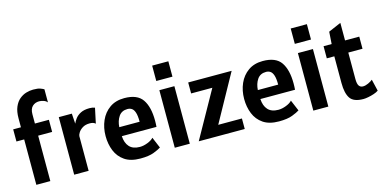

<svg xmlns="http://www.w3.org/2000/svg" viewBox="-75 -1183 3209 1605"><g transform="rotate(-15 1530.0 -380.5)"><path d="M81 0V-393H14V-498H81V-575Q81 -634.5 97.8 -673.5Q114.5 -712.5 141.5 -735Q168.5 -757.5 199.8 -766.8Q231 -776 260 -776Q301.5 -776 321.2 -768.5Q341 -761 353 -754V-640.5Q342 -655 321 -661.8Q300 -668.5 284 -668.5Q249 -668.5 225.5 -646.8Q202 -625 202 -578V-498H323V-393H202V0Z M408.5 0V-498H521.5L527.5 -410Q535.5 -429.5 552.2 -451.5Q569 -473.5 598.8 -488.8Q628.5 -504 675.5 -504Q690 -504 701 -502Q712 -500 721.5 -496L693.5 -365Q677.5 -381 644.5 -381Q606 -381 581.5 -365.2Q557 -349.5 545.2 -330Q533.5 -310.5 533.5 -300V0Z M979.5 13Q895.5 13 844 -22.2Q792.5 -57.5 769 -115.8Q745.5 -174 745.5 -243Q745.5 -315.5 772.2 -376.2Q799 -437 850.8 -473.5Q902.5 -510 977.5 -510Q1089.5 -510 1134 -445.2Q1178.5 -380.5 1178.5 -262Q1178.5 -251.5 1178 -235.5Q1177.5 -219.5 1176.5 -208H876.5Q879.5 -149 909.8 -115.5Q940 -82 1000.5 -82Q1031.5 -82 1067 -95.8Q1102.5 -109.5 1119.5 -129L1159.5 -34Q1139.5 -20.5 1096.2 -3.8Q1053 13 979.5 13ZM875.5 -286H1051.5Q1051.5 -338.5 1042.2 -366.2Q1033 -394 1017 -404.5Q1001 -415 980.5 -415Q929.5 -415 904 -377.2Q878.5 -339.5 875.5 -286Z M1274 -579V-712H1414V-579ZM1279 0V-498H1409V0Z M1486.5 0 1712 -403H1528.5V-498H1904.5L1679.5 -91H1884.5V0Z M2178.5 13Q2094.5 13 2043 -22.2Q1991.5 -57.5 1968 -115.8Q1944.5 -174 1944.5 -243Q1944.5 -315.5 1971.2 -376.2Q1998 -437 2049.8 -473.5Q2101.5 -510 2176.5 -510Q2288.5 -510 2333 -445.2Q2377.5 -380.5 2377.5 -262Q2377.5 -251.5 2377 -235.5Q2376.5 -219.5 2375.5 -208H2075.5Q2078.5 -149 2108.8 -115.5Q2139 -82 2199.5 -82Q2230.5 -82 2266 -95.8Q2301.5 -109.5 2318.5 -129L2358.5 -34Q2338.5 -20.5 2295.2 -3.8Q2252 13 2178.5 13ZM2074.5 -286H2250.5Q2250.5 -338.5 2241.2 -366.2Q2232 -394 2216 -404.5Q2200 -415 2179.5 -415Q2128.5 -415 2103 -377.2Q2077.5 -339.5 2074.5 -286Z M2473 -579V-712H2613V-579ZM2478 0V-498H2608V0Z M2909 15Q2824.5 15 2794.8 -29Q2765 -73 2765 -162V-393H2700V-498H2770L2777 -603L2886 -650V-498H3009V-393H2886V-165Q2886 -121.5 2898.2 -104.8Q2910.5 -88 2932 -88Q2954 -88 2978.5 -99.5Q3003 -111 3017 -123L3041 -22Q3025.5 -11 3000.8 -2.8Q2976 5.5 2950.8 10.2Q2925.5 15 2909 15Z"/></g></svg>

Font: Alatsi
Style: Regular
Weight: 400
Designer: Spyros Zevelakis, Eben Sorkin
Foundry: www.sorkintype.com
Version: Version 1.008; ttfautohint (v1.8.4.7-5d5b)